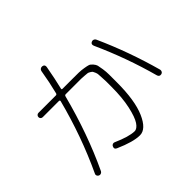

<svg xmlns="http://www.w3.org/2000/svg" viewBox="-175 -1063 1351 1351"><g transform="rotate(-45 500.0 -388.0)"><path d="M108.4 -6.8Q226.6 -258.8 298.8 -538.1Q299.8 -541 297.4 -543.9Q294.9 -546.9 292 -546.9H129.9Q121.1 -546.9 114.7 -552.7Q108.4 -558.6 108.4 -567.9Q108.4 -577.1 114.7 -583.5Q121.1 -589.8 129.9 -589.8H302.7Q311.5 -589.8 314.5 -598.6Q336.9 -687.5 352.5 -783.2Q354.5 -793 362.3 -798.3Q370.1 -803.7 379.9 -802.7Q402.3 -799.8 399.4 -777.3Q380.9 -674.8 362.3 -598.6Q360.4 -589.8 368.2 -589.8H462.9Q506.8 -589.8 530.3 -589.4Q553.7 -588.9 580.6 -584.5Q607.4 -580.1 618.7 -576.2Q629.9 -572.3 643.1 -557.1Q656.2 -542 659.7 -528.8Q663.1 -515.6 667.5 -485.8Q671.9 -456.1 671.9 -429.2Q671.9 -402.3 671.9 -351.6Q671.9 -170.9 628.4 -71.8Q585 27.3 523.4 27.3Q457 27.3 344.7 -22.5Q323.2 -31.2 333 -51.8Q335.9 -60.5 344.7 -64.5Q353.5 -68.4 362.3 -64.5Q460.9 -20.5 516.6 -19.5Q542 -19.5 564.9 -53.7Q587.9 -87.9 605.5 -167.5Q623 -247.1 623 -357.4Q623 -393.6 623 -409.2Q623 -424.8 621.1 -449.2Q619.1 -473.6 619.1 -482.4Q619.1 -491.2 613.3 -505.4Q607.4 -519.5 604.5 -523.4Q601.6 -527.3 589.8 -534.7Q578.1 -542 571.3 -542.5Q564.5 -543 544.9 -544.9Q525.4 -546.9 512.2 -546.9Q499 -546.9 469.7 -546.9H358.4Q349.6 -546.9 346.7 -538.1Q269.5 -240.2 150.4 11.7Q146.5 19.5 137.2 23.4Q127.9 27.3 119.1 22.9Q110.4 18.6 106.9 9.8Q103.5 1 108.4 -6.8ZM905.3 -188.5Q841.8 -421.9 739.3 -648.4Q730.5 -670.9 751 -678.7Q759.8 -682.6 769 -678.7Q778.3 -674.8 782.2 -666Q882.8 -443.4 950.2 -199.2Q952.1 -190.4 947.8 -181.6Q943.4 -172.9 933.6 -170.9Q911.1 -166 905.3 -188.5Z"/></g></svg>

Font: Rounded Mgen+ 1m light
Style: Regular
Weight: 200
Designer: [Source Han Sans]
Ryoko NISHIZUKA  (kana & ideographs); Paul D. Hunt (Latin, Greek & Cyrillic); Wenlong ZHANG  (bopomofo
Version: Version 1.059.20150602